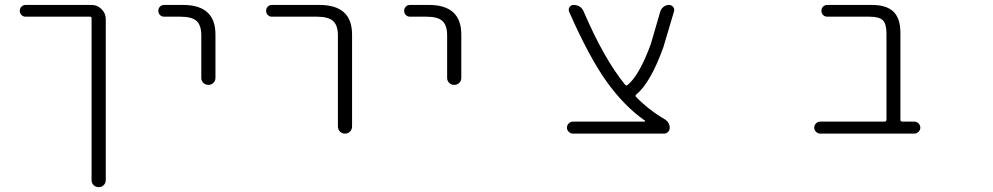

<svg xmlns="http://www.w3.org/2000/svg" viewBox="-20 -565 4040 781"><path d="M352.5 -544.9Q376 -544.9 393.1 -527.8Q410.2 -510.7 410.2 -487.3V168Q410.2 179.7 401.9 188Q393.6 196.3 381.3 196.3Q369.1 196.3 360.8 188Q352.5 179.7 352.5 168V-490.2Q352.5 -497.1 345.7 -497.1H84Q74.2 -497.1 67.4 -503.9Q60.5 -510.7 60.5 -521Q60.5 -531.2 67.4 -538.1Q74.2 -544.9 84 -544.9Z M647.5 -497.1Q637.7 -497.1 630.9 -503.9Q624 -510.7 624 -521Q624 -531.2 630.9 -538.1Q637.7 -544.9 647.5 -544.9H724.6Q856.4 -544.9 856.4 -424.8V-248Q856.4 -236.3 848.1 -228Q839.8 -219.7 827.6 -219.7Q815.4 -219.7 807.1 -228Q798.8 -236.3 798.8 -248V-420.9Q798.8 -461.9 779.8 -479.5Q760.7 -497.1 714.8 -497.1Z M1085.9 -497.1Q1076.2 -497.1 1069.3 -503.9Q1062.5 -510.7 1062.5 -521Q1062.5 -531.2 1069.3 -538.1Q1076.2 -544.9 1085.9 -544.9H1279.3Q1412.1 -544.9 1412.1 -424.8V-50.8Q1412.1 -38.1 1403.8 -29.8Q1395.5 -21.5 1383.3 -21.5Q1371.1 -21.5 1362.8 -29.8Q1354.5 -38.1 1354.5 -50.8V-420.9Q1354.5 -461.9 1335 -479.5Q1315.4 -497.1 1269.5 -497.1Z M1647.5 -497.1Q1637.7 -497.1 1630.9 -503.9Q1624 -510.7 1624 -521Q1624 -531.2 1630.9 -538.1Q1637.7 -544.9 1647.5 -544.9H1724.6Q1856.4 -544.9 1856.4 -424.8V-248Q1856.4 -236.3 1848.1 -228Q1839.8 -219.7 1827.6 -219.7Q1815.4 -219.7 1807.1 -228Q1798.8 -236.3 1798.8 -248V-420.9Q1798.8 -461.9 1779.8 -479.5Q1760.7 -497.1 1714.8 -497.1Z M2601.6 -70.3Q2603.5 -70.3 2604 -71.8Q2604.5 -73.2 2603.5 -74.2Q2519.5 -132.8 2447.3 -233.4Q2375 -335 2294.9 -517.6Q2291 -527.3 2296.9 -536.1Q2302.7 -544.9 2312.5 -544.9Q2342.8 -544.9 2354.5 -517.6Q2436.5 -326.2 2522.5 -220.7Q2527.3 -214.8 2533.2 -219.7Q2580.1 -257.8 2627 -384.8L2666 -518.6Q2669.9 -530.3 2679.7 -537.6Q2689.5 -544.9 2701.2 -544.9Q2711.9 -544.9 2718.8 -536.1Q2722.7 -531.2 2722.7 -524.4Q2722.7 -521.5 2721.7 -518.6L2678.7 -374Q2627 -229.5 2568.4 -180.7Q2562.5 -175.8 2567.4 -170.9Q2618.2 -118.2 2683.6 -80.1Q2704.1 -67.4 2704.1 -44.9Q2704.1 -35.2 2697.3 -28.3Q2690.4 -21.5 2680.7 -21.5H2310.5Q2300.8 -21.5 2293.5 -28.8Q2286.1 -36.1 2286.1 -45.9Q2286.1 -55.7 2293.5 -63Q2300.8 -70.3 2310.5 -70.3Z M3585.9 -428.7Q3585.9 -467.8 3571.3 -482.4Q3556.6 -497.1 3516.6 -497.1H3345.7Q3335 -497.1 3328.1 -503.9Q3321.3 -510.7 3321.3 -521Q3321.3 -531.2 3328.1 -538.1Q3335 -544.9 3345.7 -544.9H3527.3Q3585.9 -544.9 3614.3 -517.6Q3642.6 -490.2 3642.6 -431.6V-78.1Q3642.6 -70.3 3650.4 -70.3H3699.2Q3709 -70.3 3716.3 -63Q3723.6 -55.7 3723.6 -45.9Q3723.6 -36.1 3716.3 -28.8Q3709 -21.5 3699.2 -21.5H3316.4Q3306.6 -21.5 3299.3 -28.8Q3292 -36.1 3292 -45.9Q3292 -55.7 3299.3 -63Q3306.6 -70.3 3316.4 -70.3H3578.1Q3585.9 -70.3 3585.9 -78.1Z"/></svg>

Font: Rounded Mgen+ 1m light
Style: Regular
Weight: 200
Designer: [Source Han Sans]
Ryoko NISHIZUKA  (kana & ideographs); Paul D. Hunt (Latin, Greek & Cyrillic); Wenlong ZHANG  (bopomofo
Version: Version 1.059.20150602